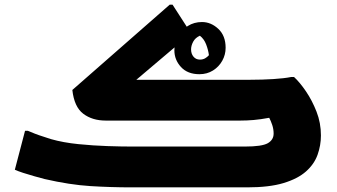

<svg xmlns="http://www.w3.org/2000/svg" viewBox="-20 -808 1454 828"><path d="M724 -788 804 -664 568 -464H1060Q1111 -464 1158.5 -467Q1206 -470 1236 -476H1248Q1273 -453 1299.5 -414Q1326 -375 1345 -326.5Q1364 -278 1364 -224Q1364 -181 1349.5 -140.5Q1335 -100 1299.5 -68.5Q1264 -37 1202.5 -18.5Q1141 0 1046 0H548Q458 0 369.5 -5.5Q281 -11 172 -36Q153 -41 128 -48Q103 -55 80 -62.5Q57 -70 44 -76L88 -244H100Q111 -239 130.5 -231.5Q150 -224 169.5 -218Q189 -212 200 -208Q253 -193 317.5 -186.5Q382 -180 443.5 -178Q505 -176 548 -176H1036Q1110 -176 1135 -190.5Q1160 -205 1160 -232Q1160 -251 1154 -269Q1148 -287 1141 -300Q1103 -293 1074 -290.5Q1045 -288 1016 -288H436Q378 -288 339 -317.5Q300 -347 292 -420L712 -788ZM851 -713Q890 -713 921.5 -683.5Q953 -654 953 -602Q953 -572 938.5 -546Q924 -520 898.5 -504Q873 -488 840 -488Q789 -488 760.5 -519Q732 -550 732 -591Q732 -624 747.5 -651.5Q763 -679 790 -696Q817 -713 851 -713ZM804 -595Q804 -576 814.5 -563.5Q825 -551 842 -551Q855 -551 864.5 -556.5Q874 -562 881 -570Q878 -593 869 -616.5Q860 -640 842 -654Q822 -645 813 -628Q804 -611 804 -595Z"/></svg>

Font: Kufam Black
Style: Regular
Weight: 900
Designer: Wael Morcos, Artur Schmal
Foundry: Original Type
Version: Version 1.301; ttfautohint (v1.8.3)